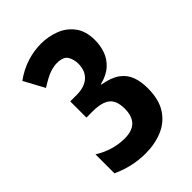

<svg xmlns="http://www.w3.org/2000/svg" viewBox="-215 -821 930 930"><g transform="rotate(-45 250.0 -356.5)"><path d="M222 11Q179 11 135.5 1.5Q92 -8 48 -28V-158Q122 -112 203 -112Q305 -112 305 -214Q305 -270 276 -292.5Q247 -315 186 -315H143V-426H188Q241 -426 270.5 -452.5Q300 -479 300 -527Q300 -556 286.5 -579.5Q273 -603 228 -603Q207 -603 180 -594Q153 -585 106 -555L49 -660Q94 -693 143 -708.5Q192 -724 240 -724Q290 -724 335.5 -706.5Q381 -689 409.5 -650.5Q438 -612 438 -551Q438 -514 426 -479.5Q414 -445 385 -418.5Q356 -392 307 -380V-377Q365 -367 397 -343.5Q429 -320 441.5 -285Q454 -250 454 -206Q454 -128 423 -80.5Q392 -33 339.5 -11Q287 11 222 11Z"/></g></svg>

Font: Noto Sans Mono ExtraCondensed
Style: Bold
Weight: 700
Width: 2
Designer: Monotype Design Team
Foundry: Monotype Imaging Inc.
Version: Version 2.014